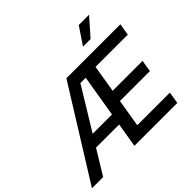

<svg xmlns="http://www.w3.org/2000/svg" viewBox="-237 -1202 1457 1457"><g transform="rotate(-45 491.5 -473.5)"><path d="M-25.4 0 427.7 -727.5H1007.3L991.2 -632.3H645L608.9 -412.1H929.7L914.1 -317.9H592.8L556.2 -95.2H906.2L890.6 0H430.2L534.2 -626.5H477.1L94.7 0ZM174.8 -196.3 189.9 -288.6H533.2L518.1 -196.3ZM686.5 -808.1 779.8 -946.8H890.1L768.1 -808.1Z"/></g></svg>

Font: Inter 20pt Medium
Style: Italic
Weight: 500
Italic angle: -9.3988°
Version: Version 4.001;git-66647c0bb